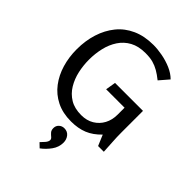

<svg xmlns="http://www.w3.org/2000/svg" viewBox="-287 -867 1282 1282"><g transform="rotate(45 353.5 -226.0)"><path d="M385 -739Q424 -739 469.5 -730.5Q515 -722 557 -704Q599 -686 628 -657L571 -591Q540 -616 513 -631.5Q486 -647 457 -655Q428 -663 385 -663Q320 -663 275 -638.5Q230 -614 202 -571.5Q174 -529 161.5 -475.5Q149 -422 149 -365Q149 -311 160.5 -258.5Q172 -206 198.5 -162Q225 -118 268 -92Q311 -66 374 -66Q426 -66 464 -89Q502 -112 523 -151Q544 -190 544 -241V-306H370L382 -378H646V-173Q646 -130 649 -86.5Q652 -43 654 0H600L568 -76Q523 -29 472.5 -8.5Q422 12 356 12Q277 12 218 -17.5Q159 -47 120 -98.5Q81 -150 61.5 -216Q42 -282 42 -356Q42 -437 64 -506.5Q86 -576 128.5 -628.5Q171 -681 235.5 -710Q300 -739 385 -739ZM357 75Q387 75 404 96.5Q421 118 421 147Q421 190 395 226Q369 262 335 287L305 258Q316 247 331 230Q346 213 346 198Q346 187 335.5 178.5Q325 170 314.5 158.5Q304 147 304 126Q304 104 319.5 89.5Q335 75 357 75Z"/></g></svg>

Font: Rosario Medium
Style: Regular
Weight: 500
Version: Version 1.201